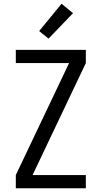

<svg xmlns="http://www.w3.org/2000/svg" viewBox="-20 -1000 540 1020"><path d="M64 0V-70L347 -665H64V-735H436V-665L153 -70H436V0ZM238 -795 188 -835 307 -980 368 -930Z"/></svg>

Font: Iosevka Fuck
Style: Regular
Weight: 400
Monospace: yes
Designer: Belleve Invis
Foundry: Belleve Invis
Version: Version 28.0.7; ttfautohint (v1.8.3)